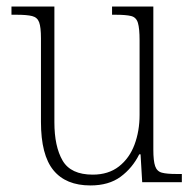

<svg xmlns="http://www.w3.org/2000/svg" viewBox="-20 -556 595 586"><path d="M256 10Q181 10 143 -36.5Q105 -83 105 -184V-439Q105 -473 99.5 -488Q94 -503 78 -507Q62 -511 30 -511H15V-536H146V-183Q146 -109 171 -66Q196 -23 263 -23Q311 -23 343 -48Q375 -73 390.5 -114.5Q406 -156 406 -205V-433Q406 -469 401 -486Q396 -503 380.5 -507Q365 -511 332 -511H322V-536H448V-99Q448 -65 453.5 -49Q459 -33 474 -29Q489 -25 518 -25H535V0H414L409 -85H405Q384 -43 348 -16.5Q312 10 256 10Z"/></svg>

Font: Noto Serif Georgian SemiCondensed ExtraLight
Style: Regular
Weight: 200
Width: 4
Designer: Monotype Design Team, Akaki Razmadze
Foundry: Google LLC
Version: Version 2.003; ttfautohint (v1.8.4.7-5d5b)